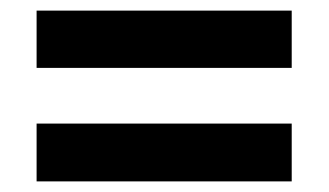

<svg xmlns="http://www.w3.org/2000/svg" viewBox="-20 -533 621 362"><path d="M49 -405H530V-513H49ZM49 -191H530V-300H49Z"/></svg>

Font: Noto Sans Lao UI
Style: Bold
Weight: 700
Designer: Monotype Design Team
Foundry: Monotype Imaging Inc.
Version: Version 2.000